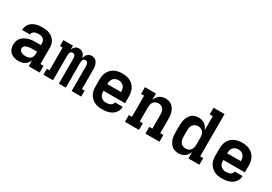

<svg xmlns="http://www.w3.org/2000/svg" viewBox="28 -1613 3544 2498"><g transform="rotate(30 1800.0 -363.5)"><path d="M245 8Q214 8 182.5 0Q151 -8 126.5 -29Q102 -50 90.5 -80.5Q79 -111 79 -143Q79 -171 87.5 -198.5Q96 -226 114.5 -247Q133 -268 158 -282Q183 -296 210 -304.5Q237 -313 265 -315.5Q293 -318 321 -318H395V-344Q395 -362 388.5 -379.5Q382 -397 367.5 -408.5Q353 -420 335 -424Q317 -428 299 -428Q283 -428 267 -425.5Q251 -423 237 -416Q223 -409 213 -396Q203 -383 203 -367V-366H85V-369Q85 -394 93.5 -418Q102 -442 118 -461.5Q134 -481 155.5 -494Q177 -507 200.5 -514.5Q224 -522 249 -525Q274 -528 299 -528Q326 -528 352.5 -524.5Q379 -521 404 -511Q429 -501 450.5 -484.5Q472 -468 486.5 -445.5Q501 -423 507 -397Q513 -371 513 -344V-101H559V0H395V-87Q386 -65 371 -46.5Q356 -28 336 -15Q316 -2 292.5 3Q269 8 245 8ZM295 -92Q315 -92 334.5 -97.5Q354 -103 368.5 -116.5Q383 -130 389 -149.5Q395 -169 395 -189V-218H321Q308 -218 295.5 -217.5Q283 -217 270 -214.5Q257 -212 244.5 -208.5Q232 -205 221 -198Q210 -191 203.5 -179.5Q197 -168 197 -155Q197 -139 207 -125Q217 -111 231.5 -104Q246 -97 262.5 -94.5Q279 -92 295 -92Z M616 0V-89H656V-431H616V-520H760V-462Q766 -476 774 -488.5Q782 -501 793.5 -510.5Q805 -520 819.5 -524Q834 -528 849 -528Q866 -528 883 -521.5Q900 -515 913 -502.5Q926 -490 933.5 -474Q941 -458 946 -441Q950 -458 957.5 -474Q965 -490 977.5 -502.5Q990 -515 1006.5 -521.5Q1023 -528 1041 -528Q1058 -528 1074.5 -522Q1091 -516 1103.5 -504.5Q1116 -493 1124 -477.5Q1132 -462 1136.5 -445.5Q1141 -429 1142.5 -411.5Q1144 -394 1144 -377V-89H1184V0H1040V-377Q1040 -388 1038 -398.5Q1036 -409 1031 -418.5Q1026 -428 1016.5 -433.5Q1007 -439 996 -439Q985 -439 975.5 -433.5Q966 -428 961 -418.5Q956 -409 954 -398.5Q952 -388 952 -377V0H848V-377Q848 -388 846 -398.5Q844 -409 839 -418.5Q834 -428 824.5 -433.5Q815 -439 804 -439Q793 -439 783.5 -433.5Q774 -428 769 -418.5Q764 -409 762 -398.5Q760 -388 760 -377V0Z M1500 8Q1471 8 1441.5 3Q1412 -2 1385.5 -15Q1359 -28 1337.5 -49Q1316 -70 1302.5 -96Q1289 -122 1284 -151.5Q1279 -181 1279 -210V-310Q1279 -339 1284.5 -368.5Q1290 -398 1303 -424Q1316 -450 1337.5 -471Q1359 -492 1385.5 -505Q1412 -518 1441.5 -523Q1471 -528 1500 -528Q1529 -528 1558.5 -523Q1588 -518 1614.5 -505Q1641 -492 1662.5 -471Q1684 -450 1697 -424Q1710 -398 1715.5 -368.5Q1721 -339 1721 -310V-210H1397Q1397 -188 1402 -165.5Q1407 -143 1421 -126Q1435 -109 1456.5 -100.5Q1478 -92 1500 -92Q1517 -92 1533.5 -94.5Q1550 -97 1564.5 -104Q1579 -111 1590 -124.5Q1601 -138 1601 -154H1719Q1719 -129 1710 -104.5Q1701 -80 1685 -60.5Q1669 -41 1647 -27.5Q1625 -14 1600.5 -6Q1576 2 1550.5 5Q1525 8 1500 8ZM1397 -310H1603Q1603 -332 1598 -354.5Q1593 -377 1579 -394Q1565 -411 1543.5 -419.5Q1522 -428 1500 -428Q1478 -428 1456.5 -419.5Q1435 -411 1421 -394Q1407 -377 1402 -354.5Q1397 -332 1397 -310Z M1841 0V-101H1887V-419H1841V-520H2006V-424Q2014 -447 2028 -467Q2042 -487 2061 -501Q2080 -515 2103.5 -521.5Q2127 -528 2150 -528Q2176 -528 2201 -520.5Q2226 -513 2246 -496.5Q2266 -480 2279 -458Q2292 -436 2300 -411.5Q2308 -387 2310.5 -361.5Q2313 -336 2313 -310V-101H2359V0H2148V-101H2194V-310Q2194 -331 2190 -352.5Q2186 -374 2173.5 -391.5Q2161 -409 2141 -418Q2121 -427 2100 -427Q2079 -427 2059 -418Q2039 -409 2026.5 -391.5Q2014 -374 2010 -352.5Q2006 -331 2006 -310V-101H2052V0Z M2646 8Q2620 8 2594.5 1Q2569 -6 2549 -22.5Q2529 -39 2515 -61Q2501 -83 2493 -108Q2485 -133 2482 -158.5Q2479 -184 2479 -210V-310Q2479 -336 2482 -361.5Q2485 -387 2493 -412Q2501 -437 2515 -459Q2529 -481 2549 -497.5Q2569 -514 2594.5 -521Q2620 -528 2646 -528Q2670 -528 2694 -521.5Q2718 -515 2737.5 -501Q2757 -487 2771.5 -466.5Q2786 -446 2794 -423V-634H2748V-735H2913V-101H2959V0H2794V-97Q2786 -74 2771.5 -53.5Q2757 -33 2737.5 -19Q2718 -5 2694 1.5Q2670 8 2646 8ZM2696 -93Q2718 -93 2738.5 -101.5Q2759 -110 2772 -127.5Q2785 -145 2789.5 -166.5Q2794 -188 2794 -210V-310Q2794 -332 2789.5 -353.5Q2785 -375 2772 -392.5Q2759 -410 2738.5 -418.5Q2718 -427 2696 -427Q2674 -427 2653.5 -418.5Q2633 -410 2620 -392.5Q2607 -375 2602.5 -353.5Q2598 -332 2598 -310V-210Q2598 -188 2602.5 -166.5Q2607 -145 2620 -127.5Q2633 -110 2653.5 -101.5Q2674 -93 2696 -93Z M3300 8Q3271 8 3241.5 3Q3212 -2 3185.5 -15Q3159 -28 3137.5 -49Q3116 -70 3102.5 -96Q3089 -122 3084 -151.5Q3079 -181 3079 -210V-310Q3079 -339 3084.5 -368.5Q3090 -398 3103 -424Q3116 -450 3137.5 -471Q3159 -492 3185.5 -505Q3212 -518 3241.5 -523Q3271 -528 3300 -528Q3329 -528 3358.5 -523Q3388 -518 3414.5 -505Q3441 -492 3462.5 -471Q3484 -450 3497 -424Q3510 -398 3515.5 -368.5Q3521 -339 3521 -310V-210H3197Q3197 -188 3202 -165.5Q3207 -143 3221 -126Q3235 -109 3256.5 -100.5Q3278 -92 3300 -92Q3317 -92 3333.5 -94.5Q3350 -97 3364.5 -104Q3379 -111 3390 -124.5Q3401 -138 3401 -154H3519Q3519 -129 3510 -104.5Q3501 -80 3485 -60.5Q3469 -41 3447 -27.5Q3425 -14 3400.5 -6Q3376 2 3350.5 5Q3325 8 3300 8ZM3197 -310H3403Q3403 -332 3398 -354.5Q3393 -377 3379 -394Q3365 -411 3343.5 -419.5Q3322 -428 3300 -428Q3278 -428 3256.5 -419.5Q3235 -411 3221 -394Q3207 -377 3202 -354.5Q3197 -332 3197 -310Z"/></g></svg>

Font: Iosevka HT Extended
Style: Bold
Weight: 700
Width: 7
Monospace: yes
Designer: Belleve Invis
Foundry: Belleve Invis
Version: Version 32.3.0; ttfautohint (v1.8.4)